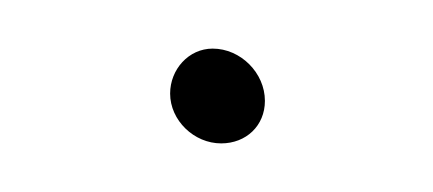

<svg xmlns="http://www.w3.org/2000/svg" viewBox="-20 -104 178 79"><path d="M50 -65.5C50 -54.5 59.8 -45 71 -45C81.3 -45 89 -52.3 89 -62.5C89 -74 79 -84 67.5 -84C57.6 -84 50 -75.4 50 -65.5Z"/></svg>

Font: HoneyBee
Style: Lit
Weight: 300
Foundry: Cannot Into Space Fonts
Version: Version 0.89